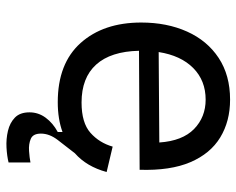

<svg xmlns="http://www.w3.org/2000/svg" viewBox="-90 -480 745 605"><g transform="rotate(90 282.5 -177.5)"><path d="M302 13Q180 13 115.5 -59Q51 -131 51 -250Q51 -331 79.5 -394.5Q108 -458 162.5 -494Q217 -530 294 -530Q362 -530 413 -499Q464 -468 491 -405Q518 -342 515 -245L140 -243Q142 -154 183.5 -108Q225 -62 303 -62Q367 -62 398.5 -90Q430 -118 442 -160L522 -141Q505 -78 463 -41Q442 -14 421.5 12.5Q401 39 401 66Q401 91 417.5 98Q434 105 455.5 103.5Q477 102 492 99V168Q472 173 445 174.5Q418 176 392.5 170Q367 164 350.5 148Q334 132 334 102Q334 74 351 51Q368 28 396 13V-2Q355 13 302 13ZM294 -453Q234 -453 194.5 -414Q155 -375 144 -305L429 -307Q424 -380 386.5 -416.5Q349 -453 294 -453Z"/></g></svg>

Font: Bricolage Grotesque 10pt
Style: Regular
Weight: 400
Designer: Mathieu Triay
Foundry: Atelier Triay
Version: Version 1.000; ttfautohint (v1.8.4.7-5d5b);gftools[0.9.32]